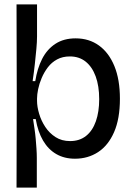

<svg xmlns="http://www.w3.org/2000/svg" viewBox="-20 -706 602 871"><path d="M55 145 56 -279 55 -686H148V-541Q148 -516 145 -484Q142 -452 138 -415Q134 -378 128 -338H140Q149 -395 171 -438.5Q193 -482 231 -507Q269 -532 323 -532Q384 -532 429 -499.5Q474 -467 499 -406Q524 -345 524 -258Q524 -167 497.5 -106.5Q471 -46 425 -16Q379 14 320 14Q272 14 235.5 -7Q199 -28 175.5 -68Q152 -108 142 -166H130Q133 -145 136.5 -122Q140 -99 142 -76Q144 -53 145.5 -31Q147 -9 147 11V145ZM298 -66Q341 -66 370.5 -89.5Q400 -113 415 -156Q430 -199 430 -256Q430 -316 414 -359.5Q398 -403 368.5 -426.5Q339 -450 297 -450Q264 -450 239 -436.5Q214 -423 197 -400.5Q180 -378 169 -352Q158 -326 153 -301.5Q148 -277 148 -259V-249Q148 -222 157.5 -190Q167 -158 185.5 -130Q204 -102 232 -84Q260 -66 298 -66Z"/></svg>

Font: Bricolage Grotesque 72pt
Style: Regular
Weight: 400
Version: Version 1.001;gftools[0.9.33.dev8+g029e19f]